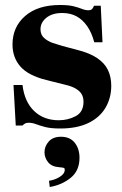

<svg xmlns="http://www.w3.org/2000/svg" viewBox="-20 -502 490 768"><path d="M221 12Q183 12 160.5 6Q138 0 123.5 -5.5Q109 -11 95 -11Q85 -11 79.5 -7.5Q74 -4 70 0H43L34 -162H70Q78 -95 116.5 -58Q155 -21 215 -21Q252 -21 283 -37.5Q314 -54 314 -95Q314 -113 306.5 -125.5Q299 -138 283 -147.5Q267 -157 241 -163L165 -182Q93 -200 61.5 -236Q30 -272 30 -324Q30 -394 80.5 -438Q131 -482 220 -482Q254 -482 274 -477Q294 -472 307.5 -466.5Q321 -461 333 -461Q344 -461 348.5 -466Q353 -471 356 -479H383L390 -333H357Q347 -371 329 -397Q311 -423 286.5 -436.5Q262 -450 229 -450Q189 -450 165.5 -431Q142 -412 142 -385Q142 -363 156.5 -350Q171 -337 191.5 -330Q212 -323 230 -318L287 -303Q339 -290 369 -269.5Q399 -249 412 -221.5Q425 -194 425 -159Q425 -110 402 -71Q379 -32 333.5 -10Q288 12 221 12ZM179 246 176 221Q199 218 219 205.5Q239 193 239 177Q239 171 235 169.5Q231 168 218 167Q187 165 172.5 147Q158 129 158 107Q158 83 175 64Q192 45 224 45Q260 45 279 69Q298 93 298 129Q298 181 262.5 209.5Q227 238 179 246Z"/></svg>

Font: Frank Ruhl Libre Black
Style: Regular
Weight: 900
Designer: Yanek Iontef
Foundry: Fontef
Version: Version 6.004